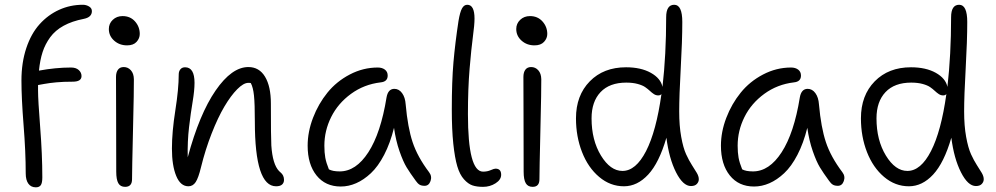

<svg xmlns="http://www.w3.org/2000/svg" viewBox="-20 -780 4218 813"><path d="M131.8 13.2Q111.3 13.2 100.1 -2.2Q88.9 -17.6 88.9 -45.9Q88.9 -137.2 79.8 -250.7Q70.8 -364.3 70.8 -439Q70.8 -514.6 91.3 -576.2Q111.8 -637.7 147.7 -677.5Q183.6 -717.3 230.5 -738.5Q277.3 -759.8 331.1 -759.8Q344.7 -759.8 356.9 -752.7Q369.1 -745.6 369.1 -732.9Q369.1 -707 335 -700.2Q284.7 -690.4 249.3 -670.9Q213.9 -651.4 192.6 -622.3Q171.4 -593.3 160.4 -559.6Q149.4 -525.9 145 -481Q215.8 -494.1 280.8 -494.1Q301.8 -494.1 313.5 -483.4Q325.2 -472.7 325.2 -458Q325.2 -434.1 288.1 -434.1Q248 -434.1 218.8 -431.4Q189.5 -428.7 167.2 -424.6Q145 -420.4 141.1 -419.9V-396Q141.1 -357.4 150.1 -241.5Q159.2 -125.5 159.2 -28.8Q159.2 -4.9 152.6 4.2Q146 13.2 131.8 13.2ZM518.1 -587.9Q485.8 -587.9 463.4 -607.9Q440.9 -627.9 440.9 -657.2Q440.9 -680.2 457.5 -696Q474.1 -711.9 499 -711.9Q531.7 -711.9 551.8 -689.2Q571.8 -666.5 571.8 -636.2Q571.8 -617.7 558.3 -602.8Q544.9 -587.9 518.1 -587.9ZM509.8 11.2Q489.7 11.2 481 -4.2Q472.2 -19.5 472.2 -53.2Q472.2 -178.2 471.7 -295.2Q471.2 -412.1 471.2 -454.1Q471.2 -473.6 479.5 -484.9Q487.8 -496.1 503.9 -496.1Q522 -496.1 534.2 -482.4Q546.4 -468.8 546.9 -444.8Q547.4 -403.3 543.2 -230.7Q539.1 -58.1 539.1 -21Q539.1 11.2 509.8 11.2Z M1148.9 8.8Q1059.1 8.8 1059.1 -265.1Q1059.1 -341.3 1055.4 -375.7Q1051.8 -410.2 1042 -428.2Q1039.1 -429.2 1031.7 -429.2Q1011.2 -429.2 984.4 -402.1Q957.5 -375 930.2 -328.9Q902.8 -282.7 876.2 -214.8Q849.6 -147 831.1 -71.8Q820.3 -26.9 808.6 -9Q796.9 8.8 777.8 8.8Q744.1 8.8 726.1 -35.2Q708 -79.1 708 -150.9Q708 -221.2 722.4 -312.5Q736.8 -403.8 736.8 -464.8Q736.8 -478 743.9 -486.6Q751 -495.1 763.7 -495.1Q803.7 -495.1 803.7 -429.2Q803.7 -397 795.7 -349.4Q787.6 -301.8 780.5 -241.5Q773.4 -181.2 774.9 -113.8Q824.2 -296.9 892.8 -396.5Q961.4 -496.1 1031.7 -496.1Q1077.6 -496.1 1102.3 -455.1Q1127 -414.1 1127 -341.8Q1127 -195.8 1128.9 -164.1Q1134.3 -84 1161.6 -55.7Q1164.6 -52.2 1168 -49.8Q1182.6 -38.1 1182.6 -18.1Q1182.6 -6.3 1174.6 1.2Q1166.5 8.8 1148.9 8.8Z M1422.9 9.8Q1357.9 9.8 1320.3 -37.1Q1282.7 -84 1282.7 -163.1Q1282.7 -221.7 1305.4 -281Q1328.1 -340.3 1366.5 -387.7Q1404.8 -435.1 1461.2 -464.6Q1517.6 -494.1 1579.6 -494.1Q1598.1 -494.1 1609.9 -485.1Q1621.6 -476.1 1621.6 -460Q1621.6 -434.1 1591.8 -431.2Q1521.5 -422.9 1466.3 -382.6Q1411.1 -342.3 1382.3 -284.4Q1353.5 -226.6 1353.5 -163.1Q1353.5 -133.8 1357.4 -112.3Q1361.3 -90.8 1372.6 -63Q1388.2 -54.2 1418.5 -54.2Q1487.3 -54.2 1539.8 -135.3Q1592.3 -216.3 1616.7 -367.2Q1623 -403.8 1649.9 -403.8Q1669.4 -403.8 1682.6 -385.7Q1695.8 -367.7 1697.8 -337.9Q1706.5 -240.2 1727.1 -178.2Q1747.6 -116.2 1796.9 -50.8Q1810.1 -33.7 1803 -13.4Q1795.9 6.8 1777.8 6.8Q1764.6 6.8 1756.6 2Q1748.5 -2.9 1740.7 -14.2Q1716.3 -47.4 1701.7 -71.5Q1687 -95.7 1671.6 -139.9Q1656.2 -184.1 1648.4 -238.8Q1632.3 -173.8 1606.7 -124.5Q1581.1 -75.2 1550.5 -46.6Q1520 -18.1 1488 -4.2Q1456.1 9.8 1422.9 9.8Z M2025.4 11.2Q1999 11.2 1980.7 5.1Q1962.4 -1 1944.6 -20.8Q1926.8 -40.5 1916.3 -75.9Q1905.8 -111.3 1899.4 -171.6Q1893.1 -231.9 1893.1 -316.9Q1893.1 -435.5 1900.1 -516.4Q1907.2 -597.2 1921.4 -690.9Q1927.7 -729 1936.3 -744.4Q1944.8 -759.8 1958.5 -759.8Q1989.3 -759.8 1989.3 -701.2Q1989.3 -675.3 1982.4 -624.5Q1975.6 -573.7 1968.5 -489.3Q1961.4 -404.8 1961.4 -296.9Q1961.4 -53.2 2025.4 -53.2Q2043.5 -53.2 2057.9 -59.6Q2072.3 -65.9 2078.1 -65.9Q2102.1 -65.9 2102.1 -40Q2102.1 -19 2078.4 -3.9Q2054.7 11.2 2025.4 11.2Z M2243.2 -587.9Q2210.9 -587.9 2188.5 -607.9Q2166 -627.9 2166 -657.2Q2166 -680.2 2182.6 -696Q2199.2 -711.9 2224.1 -711.9Q2256.8 -711.9 2277.1 -689.2Q2297.4 -666.5 2297.4 -636.2Q2297.4 -617.7 2283.7 -602.8Q2270 -587.9 2243.2 -587.9ZM2235.4 11.2Q2215.3 11.2 2206.3 -4.2Q2197.3 -19.5 2197.3 -53.2Q2197.3 -178.2 2196.8 -295.2Q2196.3 -412.1 2196.3 -454.1Q2196.3 -473.6 2204.6 -484.9Q2212.9 -496.1 2229 -496.1Q2247.1 -496.1 2259.3 -482.4Q2271.5 -468.8 2272 -444.8Q2272.5 -403.3 2268.3 -230.7Q2264.2 -58.1 2264.2 -21Q2264.2 11.2 2235.4 11.2Z M2622.1 8.8Q2564 8.8 2517.1 -30.8Q2470.2 -70.3 2444.6 -136Q2418.9 -201.7 2418.9 -278.8Q2418.9 -376 2477.3 -435.5Q2535.6 -495.1 2630.9 -495.1Q2693.8 -495.1 2735.8 -471.7Q2777.8 -448.2 2785.2 -412.1Q2800.8 -547.9 2800.8 -707Q2800.8 -759.8 2835 -759.8Q2869.1 -759.8 2869.1 -687Q2869.1 -607.4 2862.5 -490.7Q2856 -374 2856 -308.1Q2856 -247.6 2864.5 -200.4Q2873 -153.3 2885.3 -126.7Q2897.5 -100.1 2909.7 -81.3Q2921.9 -62.5 2930.4 -48.1Q2939 -33.7 2939 -21Q2939 -9.8 2930.7 -1Q2922.4 7.8 2905.8 7.8Q2872.1 7.8 2842.5 -50.5Q2813 -108.9 2801.8 -196.8Q2771 -90.8 2724.9 -41Q2678.7 8.8 2622.1 8.8ZM2484.9 -278.8Q2484.9 -186.5 2524.7 -121.3Q2564.5 -56.2 2615.7 -56.2Q2672.4 -56.2 2715.6 -140.1Q2758.8 -224.1 2780.8 -381.8Q2776.4 -376 2767.1 -376Q2757.3 -376 2748.8 -381.6Q2740.2 -387.2 2731.7 -395.3Q2723.1 -403.3 2711.9 -411.1Q2700.7 -418.9 2679.9 -424.6Q2659.2 -430.2 2631.8 -430.2Q2561 -430.2 2522.9 -389.9Q2484.9 -349.6 2484.9 -278.8Z M3172.9 9.8Q3107.9 9.8 3070.3 -37.1Q3032.7 -84 3032.7 -163.1Q3032.7 -221.7 3055.4 -281Q3078.1 -340.3 3116.5 -387.7Q3154.8 -435.1 3211.2 -464.6Q3267.6 -494.1 3329.6 -494.1Q3348.1 -494.1 3359.9 -485.1Q3371.6 -476.1 3371.6 -460Q3371.6 -434.1 3341.8 -431.2Q3271.5 -422.9 3216.3 -382.6Q3161.1 -342.3 3132.3 -284.4Q3103.5 -226.6 3103.5 -163.1Q3103.5 -133.8 3107.4 -112.3Q3111.3 -90.8 3122.6 -63Q3138.2 -54.2 3168.5 -54.2Q3237.3 -54.2 3289.8 -135.3Q3342.3 -216.3 3366.7 -367.2Q3373 -403.8 3399.9 -403.8Q3419.4 -403.8 3432.6 -385.7Q3445.8 -367.7 3447.8 -337.9Q3456.5 -240.2 3477.1 -178.2Q3497.6 -116.2 3546.9 -50.8Q3560.1 -33.7 3553 -13.4Q3545.9 6.8 3527.8 6.8Q3514.6 6.8 3506.6 2Q3498.5 -2.9 3490.7 -14.2Q3466.3 -47.4 3451.7 -71.5Q3437 -95.7 3421.6 -139.9Q3406.2 -184.1 3398.4 -238.8Q3382.3 -173.8 3356.7 -124.5Q3331.1 -75.2 3300.5 -46.6Q3270 -18.1 3238 -4.2Q3206.1 9.8 3172.9 9.8Z M3828.6 8.8Q3770.5 8.8 3723.6 -30.8Q3676.8 -70.3 3651.1 -136Q3625.5 -201.7 3625.5 -278.8Q3625.5 -376 3683.8 -435.5Q3742.2 -495.1 3837.4 -495.1Q3900.4 -495.1 3942.4 -471.7Q3984.4 -448.2 3991.7 -412.1Q4007.3 -547.9 4007.3 -707Q4007.3 -759.8 4041.5 -759.8Q4075.7 -759.8 4075.7 -687Q4075.7 -607.4 4069.1 -490.7Q4062.5 -374 4062.5 -308.1Q4062.5 -247.6 4071 -200.4Q4079.6 -153.3 4091.8 -126.7Q4104 -100.1 4116.2 -81.3Q4128.4 -62.5 4137 -48.1Q4145.5 -33.7 4145.5 -21Q4145.5 -9.8 4137.2 -1Q4128.9 7.8 4112.3 7.8Q4078.6 7.8 4049.1 -50.5Q4019.5 -108.9 4008.3 -196.8Q3977.5 -90.8 3931.4 -41Q3885.3 8.8 3828.6 8.8ZM3691.4 -278.8Q3691.4 -186.5 3731.2 -121.3Q3771 -56.2 3822.3 -56.2Q3878.9 -56.2 3922.1 -140.1Q3965.3 -224.1 3987.3 -381.8Q3982.9 -376 3973.6 -376Q3963.9 -376 3955.3 -381.6Q3946.8 -387.2 3938.2 -395.3Q3929.7 -403.3 3918.5 -411.1Q3907.2 -418.9 3886.5 -424.6Q3865.7 -430.2 3838.4 -430.2Q3767.6 -430.2 3729.5 -389.9Q3691.4 -349.6 3691.4 -278.8Z"/></svg>

Font: Shantell Sans Normal
Style: Regular
Weight: 300
Designer: Stephen Nixon, Anya Danilova, Shantell Martin
Foundry: Arrow Type
Version: Version 1.006;[559af2be0]